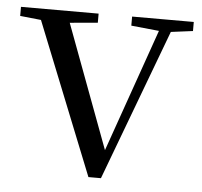

<svg xmlns="http://www.w3.org/2000/svg" viewBox="-51 -561 643 611"><g transform="rotate(5 270.0 -255.5)"><path d="M253 5 59 -480 -8 -487V-516H240V-487L151 -479L298 -85L436 -478L347 -487V-516H544V-487L474 -478L293 5Z"/></g></svg>

Font: Early Summer Mincho
Style: Regular
Weight: 400
Designer: GuiWonder
Version: Version 1.002